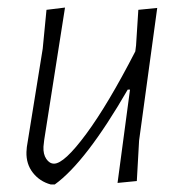

<svg xmlns="http://www.w3.org/2000/svg" viewBox="-20 -480 486 508"><path d="M152 -460 97 -110 95 -92Q94 -72 102.5 -59.5Q111 -47 123 -47Q150 -47 208 -125.5Q266 -204 338 -344L340 -360L346 -454L396 -459L348 -108L342 -1L291 4L324 -243H318Q207 -51 125 8H114Q85 0 67 -23Q49 -46 50 -78L51 -91L93 -351L103 -454Z"/></svg>

Font: Alegreya Sans Light
Style: Italic
Weight: 300
Italic angle: -7°
Designer: Juan Pablo del Peral
Foundry: Huerta Tipografica
Version: Version 2.007